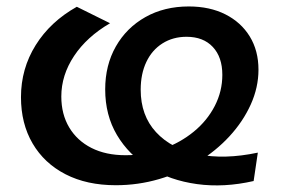

<svg xmlns="http://www.w3.org/2000/svg" viewBox="-20 -564 886 595"><path d="M339 10Q249 10 183 -24Q117 -58 81 -119.5Q45 -181 45 -263Q45 -351 90.5 -424Q136 -497 218 -543L321 -492Q249 -450 209.5 -390.5Q170 -331 170 -265Q170 -210 194.5 -169Q219 -128 263.5 -105.5Q308 -83 369 -83Q431 -83 485 -102.5Q539 -122 580.5 -156Q622 -190 645.5 -235.5Q669 -281 669 -332Q669 -387 639.5 -418.5Q610 -450 558 -450Q516 -450 483.5 -429.5Q451 -409 433.5 -372Q416 -335 416 -286Q416 -206 463.5 -154.5Q511 -103 593 -86Q675 -69 779 -91L766 -3Q674 18 590.5 6.5Q507 -5 443 -44.5Q379 -84 342.5 -145.5Q306 -207 306 -287Q306 -362 339 -420Q372 -478 430.5 -511Q489 -544 565 -544Q630 -544 678.5 -519.5Q727 -495 754 -451Q781 -407 781 -348Q781 -293 757 -240Q733 -187 691 -141.5Q649 -96 593.5 -62Q538 -28 473 -9Q408 10 339 10Z"/></svg>

Font: MOST Montserrat SemiBold
Style: Italic
Weight: 600
Italic angle: -11.3°
Designer: Julieta Ulanovsky
Foundry: Julieta Ulanovsky
Version: Version 8.000;March 11, 2024;FontCreator 15.0.0.2926 64-bit